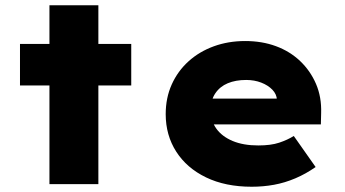

<svg xmlns="http://www.w3.org/2000/svg" viewBox="-20 -700 1310 730"><path d="M168 0V-680H354V0ZM56 -375V-533H479V-375Z M937 10Q837 10 763.5 -25.5Q690 -61 650 -123.5Q610 -186 610 -266Q610 -328 633 -379Q656 -430 697 -467Q738 -504 793 -524Q848 -544 912 -544Q976 -544 1029 -524.5Q1082 -505 1121 -468Q1160 -431 1181.5 -381Q1203 -331 1201 -270L1200 -227H724L701 -325H1051L1033 -301V-320Q1032 -342 1015.5 -359Q999 -376 973 -386Q947 -396 916 -396Q876 -396 846 -383.5Q816 -371 798.5 -345Q781 -319 781 -281Q781 -241 802.5 -211Q824 -181 864.5 -164Q905 -147 962 -147Q1010 -147 1041.5 -157.5Q1073 -168 1097 -183L1180 -65Q1143 -39 1103 -22Q1063 -5 1022 2.5Q981 10 937 10Z"/></svg>

Font: Lexend Exa ExtraBold
Style: Regular
Weight: 800
Designer: Bonnie Shaver-Troup, Thomas Jockin
Foundry: Lexend
Version: Version 1.007